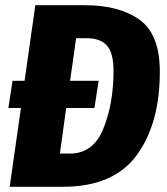

<svg xmlns="http://www.w3.org/2000/svg" viewBox="-20 -714 639 734"><path d="M591 -440Q591 -241 502.5 -120.5Q414 0 221 0H17L60 -301H12L28 -405H74L115 -694H306Q436 -694 513.5 -638.5Q591 -583 591 -440ZM414 -443Q414 -512 388.5 -540Q363 -568 312 -568H271L248 -405H357L341 -301H233L209 -127H248Q337 -127 375.5 -223Q414 -319 414 -443Z"/></svg>

Font: Fira Sans Condensed ExtraBold
Style: Italic
Weight: 800
Width: 3
Italic angle: -8°
Designer: bBox Type GmbH & Carrois Corporate GbR & Edenspiekermann AG
Foundry: bBox Type GmbH & Carrois Corporate GbR & Edenspiekermann AG
Version: Version 4.301